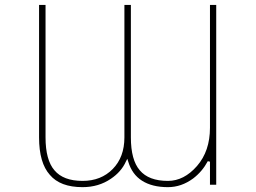

<svg xmlns="http://www.w3.org/2000/svg" viewBox="-20 -773 1040 780"><path d="M662.1 -12.7Q597.7 -12.7 556.6 -39.1Q516.6 -64.5 501 -116.2L497.1 -127.9L491.2 -116.2Q472.7 -75.2 430.7 -46.9Q380.9 -12.7 315.4 -12.7Q224.6 -12.7 182.6 -62.5Q138.7 -111.3 138.7 -214.8V-752.9H165V-214.8Q165 -123 201.2 -81.1Q237.3 -38.1 315.4 -38.1Q390.6 -38.1 438 -86.4Q485.4 -134.8 485.4 -214.8V-752.9H511.7V-214.8Q511.7 -123 547.9 -81.1Q584 -38.1 662.1 -38.1Q727.5 -38.1 780.3 -98.6Q833 -159.2 833 -253.9V-752.9H858.4V-22.5H833V-116.2L824.2 -118.2Q801.8 -76.2 764.6 -47.9Q716.8 -12.7 662.1 -12.7Z"/></svg>

Font: Mgen+ 1m thin
Style: Regular
Weight: 100
Designer: [Source Han Sans]
Ryoko NISHIZUKA  (kana & ideographs); Paul D. Hunt (Latin, Greek & Cyrillic); Wenlong ZHANG  (bopomofo
Version: Version 1.059.20150602